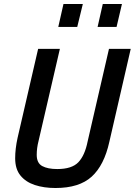

<svg xmlns="http://www.w3.org/2000/svg" viewBox="-20 -931 675 962"><path d="M367 -796H272L298 -911H395ZM564 -796H469L495 -911H591ZM258 11Q200 11 154.5 -4Q109 -19 82.5 -51.5Q56 -84 56 -138Q56 -185 68 -240L171 -686H280L173 -224Q164 -189 164 -155Q164 -114 191.5 -99Q219 -84 267 -84Q340 -84 372.5 -118Q405 -152 419 -222L526 -686H635L528 -221Q502 -103 439.5 -46Q377 11 258 11Z"/></svg>

Font: Storia Sans SemiBold
Style: Italic
Weight: 600
Italic angle: -13°
Designer: Campivisivi
Foundry: Accademia di Belle Arti di Urbino and students of MA course of Visual design
Version: Version 60.001;May 25, 2020;FontCreator 12.0.0.2522 64-bit